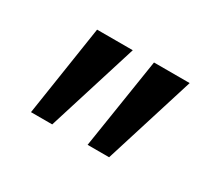

<svg xmlns="http://www.w3.org/2000/svg" viewBox="-72 -828 629 564"><g transform="rotate(30 243.0 -546.5)"><path d="M241 -700H120L73 -393H145ZM434 -700H313L265 -393H338Z"/></g></svg>

Font: NM-font
Style: Medium
Weight: 500
Designer: ""
Foundry: ""
Version: ""